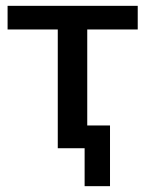

<svg xmlns="http://www.w3.org/2000/svg" viewBox="-20 -508 497 658"><path d="M270 130V0H178V-407H6V-488H452V-407H279V-78H357V130Z"/></svg>

Font: Nunito Sans SemiBold
Style: Regular
Weight: 600
Designer: Vernon Adams
Foundry: Vernon Adams
Version: Version 3.101; ttfautohint (v1.8.4.7-5d5b);gftools[0.9.27]